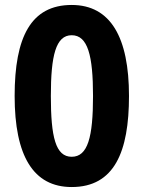

<svg xmlns="http://www.w3.org/2000/svg" viewBox="-20 -744 580 774"><path d="M500 -357C500 -593 426 -724 269 -724C105 -724 39 -595 39 -357C39 -116 114 10 269 10C441 10 500 -132 500 -357ZM185 -357C185 -520 205 -602 269 -602C334 -602 355 -520 355 -357C355 -191 334 -112 269 -112C204 -112 185 -192 185 -357Z"/></svg>

Font: Noto Sans Georgian SemiCondensed Bold
Style: Regular
Weight: 700
Width: 4
Designer: Monotype Design Team, Akaki Razmadze
Foundry: Google LLC
Version: Version 2.005